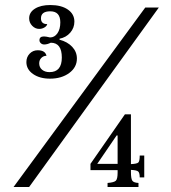

<svg xmlns="http://www.w3.org/2000/svg" viewBox="-20 -744 681 764"><path d="M612 -714 96 0H34L558 -714ZM340 -92V-67H448V-57Q448 -32 441 -25Q434 -18 408 -16V0H531V-16Q512 -17 506.5 -25Q501 -33 501 -60V-68Q524 -67 530 -61.5Q536 -56 536 -38H554V-125H536Q536 -103 530.5 -97.5Q525 -92 501 -91V-289H477ZM448 -205V-92H367L444 -205ZM226 -515Q226 -457 177 -457Q159 -457 147.5 -466.5Q136 -476 136 -492Q136 -505 144.5 -513.5Q153 -522 165 -522Q160 -544 130 -544Q111 -544 98 -530.5Q85 -517 85 -497Q85 -468 111.5 -449.5Q138 -431 179 -431Q225 -431 255.5 -453.5Q286 -476 286 -511Q286 -538 267 -558Q248 -578 217 -586V-590Q243 -595 259.5 -614Q276 -633 276 -658Q276 -688 250 -706Q224 -724 180 -724Q142 -724 119 -709.5Q96 -695 96 -671Q96 -654 108 -641.5Q120 -629 136 -629Q147 -629 156.5 -634.5Q166 -640 168 -648Q143 -648 143 -671Q143 -699 180 -699Q220 -699 220 -655Q220 -628 208.5 -611.5Q197 -595 179 -595Q163 -599 155 -599Q137 -599 137 -584Q137 -577 142.5 -572Q148 -567 156 -567Q168 -567 182 -574Q226 -574 226 -515Z"/></svg>

Font: Kolar Light
Style: Regular
Weight: 300
Designer: Ramakrishna Saiteja (Kannada); Shiva Nallaperumal (Latin)
Foundry: Indian Type Foundry
Version: Version 1.001;PS 1.0;hotconv 1.0.88;makeotf.lib2.5.647800